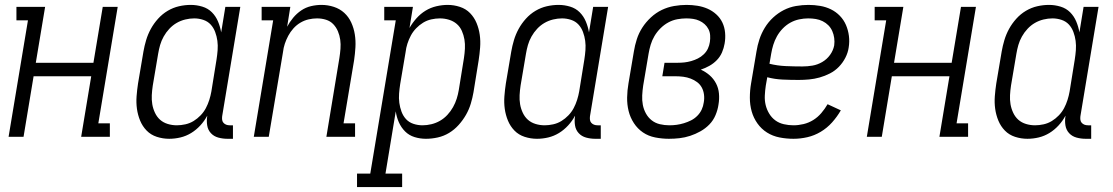

<svg xmlns="http://www.w3.org/2000/svg" viewBox="-20 -558 4540 783"><path d="M15 0 94 -475H47V-530H164L126 -302H361L399 -530H460L381 -55H428V0H311L352 -247H117L76 0Z M670 8Q644 8 619.5 0Q595 -8 578 -25.5Q561 -43 551.5 -66Q542 -89 538.5 -114Q535 -139 537 -165.5Q539 -192 543 -218L565 -348Q569 -371 576 -394.5Q583 -418 595 -440Q607 -462 624.5 -481.5Q642 -501 664 -514Q686 -527 710 -532.5Q734 -538 758 -538Q782 -538 805 -531Q828 -524 844 -508Q860 -492 869 -470.5Q878 -449 882 -426L899 -530H960L886 -84Q885 -76 886 -69Q887 -62 891.5 -57Q896 -52 902.5 -49.5Q909 -47 917 -47H930V8H907Q888 8 870 3Q852 -2 840 -15Q828 -28 825 -46.5Q822 -65 825 -84V-86Q814 -65 797 -46.5Q780 -28 759.5 -15.5Q739 -3 716 2.5Q693 8 670 8ZM701 -47Q718 -47 736 -51Q754 -55 769.5 -64.5Q785 -74 798 -87.5Q811 -101 819.5 -117Q828 -133 833.5 -150.5Q839 -168 842 -185L863 -315Q866 -334 867.5 -353.5Q869 -373 866.5 -391.5Q864 -410 857.5 -427.5Q851 -445 839 -458Q827 -471 809 -477Q791 -483 772 -483Q754 -483 735.5 -478.5Q717 -474 700.5 -464.5Q684 -455 670.5 -440.5Q657 -426 647.5 -409Q638 -392 633 -374.5Q628 -357 625 -339L603 -209Q600 -189 599 -170Q598 -151 601 -133Q604 -115 612 -98Q620 -81 633 -69.5Q646 -58 664 -52.5Q682 -47 701 -47Z M1015 0 1094 -475H1047V-530H1164L1151 -449Q1161 -468 1175.5 -485.5Q1190 -503 1208.5 -515.5Q1227 -528 1248.5 -533Q1270 -538 1291 -538Q1317 -538 1341.5 -530Q1366 -522 1384 -505.5Q1402 -489 1412.5 -466Q1423 -443 1427 -417.5Q1431 -392 1429.5 -365.5Q1428 -339 1424 -312L1381 -55H1428V0H1311L1364 -321Q1367 -340 1368.5 -359Q1370 -378 1367.5 -396Q1365 -414 1358 -430.5Q1351 -447 1339 -459.5Q1327 -472 1309.5 -477.5Q1292 -483 1273 -483Q1256 -483 1238.5 -479Q1221 -475 1205 -465.5Q1189 -456 1176.5 -442Q1164 -428 1155.5 -412Q1147 -396 1141.5 -379.5Q1136 -363 1134 -345L1076 0Z M1436 205V150H1490L1594 -475H1547V-530H1664L1650 -444Q1662 -465 1678.5 -483.5Q1695 -502 1715.5 -514.5Q1736 -527 1759.5 -532.5Q1783 -538 1806 -538Q1831 -538 1855.5 -530Q1880 -522 1897 -504.5Q1914 -487 1923.5 -464Q1933 -441 1936.5 -416Q1940 -391 1938 -364.5Q1936 -338 1932 -312L1911 -182Q1907 -159 1900 -135.5Q1893 -112 1880.5 -90Q1868 -68 1850.5 -48.5Q1833 -29 1811.5 -16Q1790 -3 1765.5 2.5Q1741 8 1717 8Q1693 8 1670.5 1Q1648 -6 1632 -22Q1616 -38 1606.5 -59.5Q1597 -81 1594 -104L1552 150H1620V205ZM1703 -47Q1721 -47 1739.5 -51.5Q1758 -56 1774.5 -65.5Q1791 -75 1804.5 -89.5Q1818 -104 1827.5 -121Q1837 -138 1842.5 -155.5Q1848 -173 1851 -191L1872 -321Q1875 -341 1876 -360Q1877 -379 1874 -397Q1871 -415 1863.5 -432Q1856 -449 1842.5 -460.5Q1829 -472 1811 -477.5Q1793 -483 1774 -483Q1757 -483 1739 -479Q1721 -475 1705.5 -465.5Q1690 -456 1677 -442.5Q1664 -429 1655.5 -413Q1647 -397 1641.5 -380Q1636 -363 1634 -345L1612 -215Q1609 -196 1607.5 -176.5Q1606 -157 1608.5 -138.5Q1611 -120 1617.5 -102.5Q1624 -85 1636 -72Q1648 -59 1666 -53Q1684 -47 1703 -47Z M2170 8Q2144 8 2119.5 0Q2095 -8 2078 -25.5Q2061 -43 2051.5 -66Q2042 -89 2038.5 -114Q2035 -139 2037 -165.5Q2039 -192 2043 -218L2065 -348Q2069 -371 2076 -394.5Q2083 -418 2095 -440Q2107 -462 2124.5 -481.5Q2142 -501 2164 -514Q2186 -527 2210 -532.5Q2234 -538 2258 -538Q2282 -538 2305 -531Q2328 -524 2344 -508Q2360 -492 2369 -470.5Q2378 -449 2382 -426L2399 -530H2460L2386 -84Q2385 -76 2386 -69Q2387 -62 2391.5 -57Q2396 -52 2402.5 -49.5Q2409 -47 2417 -47H2430V8H2407Q2388 8 2370 3Q2352 -2 2340 -15Q2328 -28 2325 -46.5Q2322 -65 2325 -84V-86Q2314 -65 2297 -46.5Q2280 -28 2259.5 -15.5Q2239 -3 2216 2.5Q2193 8 2170 8ZM2201 -47Q2218 -47 2236 -51Q2254 -55 2269.5 -64.5Q2285 -74 2298 -87.5Q2311 -101 2319.5 -117Q2328 -133 2333.5 -150.5Q2339 -168 2342 -185L2363 -315Q2366 -334 2367.5 -353.5Q2369 -373 2366.5 -391.5Q2364 -410 2357.5 -427.5Q2351 -445 2339 -458Q2327 -471 2309 -477Q2291 -483 2272 -483Q2254 -483 2235.5 -478.5Q2217 -474 2200.5 -464.5Q2184 -455 2170.5 -440.5Q2157 -426 2147.5 -409Q2138 -392 2133 -374.5Q2128 -357 2125 -339L2103 -209Q2100 -189 2099 -170Q2098 -151 2101 -133Q2104 -115 2112 -98Q2120 -81 2133 -69.5Q2146 -58 2164 -52.5Q2182 -47 2201 -47Z M2708 8Q2680 8 2652 2.5Q2624 -3 2602 -18Q2580 -33 2565 -56Q2550 -79 2543.5 -105.5Q2537 -132 2537.5 -160.5Q2538 -189 2543 -218L2565 -348Q2569 -373 2577 -398Q2585 -423 2599.5 -445.5Q2614 -468 2634.5 -487Q2655 -506 2679 -517.5Q2703 -529 2729 -533.5Q2755 -538 2780 -538Q2802 -538 2824 -534.5Q2846 -531 2865.5 -522.5Q2885 -514 2901 -499.5Q2917 -485 2926 -466Q2935 -447 2937 -424.5Q2939 -402 2935 -380Q2932 -362 2924.5 -344.5Q2917 -327 2903.5 -313Q2890 -299 2873 -289.5Q2856 -280 2838 -274Q2858 -265 2874 -251Q2890 -237 2900 -218Q2910 -199 2912 -176.5Q2914 -154 2910 -131Q2907 -110 2898 -88.5Q2889 -67 2873 -50.5Q2857 -34 2836.5 -22.5Q2816 -11 2794.5 -4Q2773 3 2751.5 5.5Q2730 8 2708 8ZM2710 -47Q2725 -47 2739.5 -49Q2754 -51 2769 -55.5Q2784 -60 2798 -67Q2812 -74 2823.5 -85.5Q2835 -97 2841.5 -111Q2848 -125 2850 -140Q2853 -156 2851 -172Q2849 -188 2842 -201Q2835 -214 2823 -223Q2811 -232 2796.5 -237.5Q2782 -243 2766.5 -245Q2751 -247 2735 -247H2681L2690 -302H2744Q2758 -302 2771.5 -303.5Q2785 -305 2799 -309Q2813 -313 2826 -319.5Q2839 -326 2850 -336.5Q2861 -347 2867 -360Q2873 -373 2875 -387Q2877 -401 2876 -414.5Q2875 -428 2869 -439.5Q2863 -451 2853.5 -459.5Q2844 -468 2832 -473.5Q2820 -479 2806.5 -481Q2793 -483 2779 -483Q2761 -483 2742 -479.5Q2723 -476 2705.5 -466.5Q2688 -457 2673.5 -442.5Q2659 -428 2649 -411Q2639 -394 2633.5 -375.5Q2628 -357 2625 -339L2603 -209Q2600 -189 2599 -169Q2598 -149 2601.5 -130.5Q2605 -112 2614 -95.5Q2623 -79 2637.5 -67.5Q2652 -56 2671 -51.5Q2690 -47 2710 -47Z M3216 8Q3187 8 3159 2.5Q3131 -3 3108 -17.5Q3085 -32 3069 -54.5Q3053 -77 3045.5 -103.5Q3038 -130 3038 -159.5Q3038 -189 3043 -218L3065 -348Q3069 -373 3077 -397.5Q3085 -422 3099 -445Q3113 -468 3133 -486.5Q3153 -505 3176.5 -517Q3200 -529 3226 -533.5Q3252 -538 3277 -538Q3301 -538 3324.5 -534Q3348 -530 3368.5 -520Q3389 -510 3405 -493.5Q3421 -477 3430 -456Q3439 -435 3442 -411.5Q3445 -388 3441 -364Q3438 -343 3427.5 -322.5Q3417 -302 3401 -285.5Q3385 -269 3364.5 -258.5Q3344 -248 3322.5 -242Q3301 -236 3279.5 -234Q3258 -232 3237 -232Q3204 -232 3171.5 -233.5Q3139 -235 3109 -243L3103 -209Q3100 -189 3099 -168.5Q3098 -148 3102.5 -129.5Q3107 -111 3117 -94.5Q3127 -78 3142 -67Q3157 -56 3176.5 -51.5Q3196 -47 3216 -47Q3236 -47 3257 -52Q3278 -57 3296.5 -68.5Q3315 -80 3329.5 -97Q3344 -114 3355 -133L3409 -108Q3394 -82 3373.5 -59Q3353 -36 3327 -20.5Q3301 -5 3272.5 1.5Q3244 8 3216 8ZM3252 -287Q3273 -287 3293.5 -290.5Q3314 -294 3333 -305Q3352 -316 3365 -334Q3378 -352 3382 -373Q3384 -388 3382 -403Q3380 -418 3374 -431.5Q3368 -445 3358 -455Q3348 -465 3335 -471.5Q3322 -478 3307 -480.5Q3292 -483 3276 -483Q3258 -483 3239 -479Q3220 -475 3203 -465.5Q3186 -456 3172 -441.5Q3158 -427 3148.5 -410Q3139 -393 3133.5 -375Q3128 -357 3125 -339L3118 -298Q3150 -290 3184 -288.5Q3218 -287 3252 -287Z M3515 0 3594 -475H3547V-530H3664L3626 -302H3861L3899 -530H3960L3881 -55H3928V0H3811L3852 -247H3617L3576 0Z M4170 8Q4144 8 4119.5 0Q4095 -8 4078 -25.5Q4061 -43 4051.5 -66Q4042 -89 4038.5 -114Q4035 -139 4037 -165.5Q4039 -192 4043 -218L4065 -348Q4069 -371 4076 -394.5Q4083 -418 4095 -440Q4107 -462 4124.5 -481.5Q4142 -501 4164 -514Q4186 -527 4210 -532.5Q4234 -538 4258 -538Q4282 -538 4305 -531Q4328 -524 4344 -508Q4360 -492 4369 -470.5Q4378 -449 4382 -426L4399 -530H4460L4386 -84Q4385 -76 4386 -69Q4387 -62 4391.5 -57Q4396 -52 4402.5 -49.5Q4409 -47 4417 -47H4430V8H4407Q4388 8 4370 3Q4352 -2 4340 -15Q4328 -28 4325 -46.5Q4322 -65 4325 -84V-86Q4314 -65 4297 -46.5Q4280 -28 4259.5 -15.5Q4239 -3 4216 2.5Q4193 8 4170 8ZM4201 -47Q4218 -47 4236 -51Q4254 -55 4269.5 -64.5Q4285 -74 4298 -87.5Q4311 -101 4319.5 -117Q4328 -133 4333.5 -150.5Q4339 -168 4342 -185L4363 -315Q4366 -334 4367.5 -353.5Q4369 -373 4366.5 -391.5Q4364 -410 4357.5 -427.5Q4351 -445 4339 -458Q4327 -471 4309 -477Q4291 -483 4272 -483Q4254 -483 4235.5 -478.5Q4217 -474 4200.5 -464.5Q4184 -455 4170.5 -440.5Q4157 -426 4147.5 -409Q4138 -392 4133 -374.5Q4128 -357 4125 -339L4103 -209Q4100 -189 4099 -170Q4098 -151 4101 -133Q4104 -115 4112 -98Q4120 -81 4133 -69.5Q4146 -58 4164 -52.5Q4182 -47 4201 -47Z"/></svg>

Font: Iosevka Slab Light
Style: Italic
Weight: 300
Italic angle: -9°
Monospace: yes
Designer: Belleve Invis
Foundry: Belleve Invis
Version: Version 11.1.1; ttfautohint (v1.8.3)